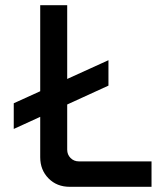

<svg xmlns="http://www.w3.org/2000/svg" viewBox="-20 -720 618 740"><path d="M33 -223V-322L398 -488V-390ZM249 0Q199 0 167 -32.5Q135 -65 135 -114V-700H239V-143Q239 -124 252 -111Q265 -98 284 -98H564V0Z"/></svg>

Font: SUSE Medium
Style: Regular
Weight: 500
Designer: Rene Bieder
Foundry: SUSE
Version: Version 1.000